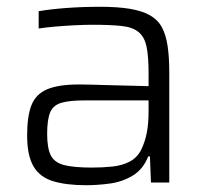

<svg xmlns="http://www.w3.org/2000/svg" viewBox="-20 -538 611 566"><path d="M234 8Q175 8 136 -4Q97 -16 78.5 -48Q60 -80 60 -139Q60 -196 73 -228.5Q86 -261 119.5 -275Q153 -289 213 -289Q224 -289 247 -288.5Q270 -288 300 -287Q330 -286 360.5 -285.5Q391 -285 418 -284V-322Q418 -372 412 -400.5Q406 -429 388.5 -443.5Q371 -458 338 -461.5Q305 -465 253 -465Q230 -465 200 -463.5Q170 -462 141.5 -459.5Q113 -457 94 -454V-505Q129 -511 176 -514.5Q223 -518 275 -518Q327 -518 363 -512Q399 -506 422 -493Q445 -480 457 -458Q469 -436 474 -403Q479 -370 479 -325V0H425L422 -77H417Q402 -39 371.5 -20.5Q341 -2 304.5 3Q268 8 234 8ZM251 -44Q282 -44 311 -47Q340 -50 362 -61.5Q384 -73 396 -96Q408 -121 413 -148Q418 -175 418 -209V-242H229Q185 -242 161 -235Q137 -228 128 -207Q119 -186 119 -143Q119 -102 129.5 -80.5Q140 -59 168.5 -51.5Q197 -44 251 -44Z"/></svg>

Font: Saira Thin Light
Style: Regular
Weight: 300
Version: Version 1.101